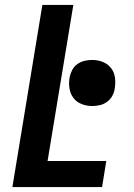

<svg xmlns="http://www.w3.org/2000/svg" viewBox="-20 -755 540 775"><path d="M30 0 151 -735H276L172 -105H409L392 0ZM352 -327Q330 -327 309.5 -335Q289 -343 276.5 -359.5Q264 -376 260.5 -398Q257 -420 261 -443Q264 -458 271.5 -472.5Q279 -487 292.5 -496.5Q306 -506 321.5 -509.5Q337 -513 353 -513Q375 -513 395 -505Q415 -497 428 -480.5Q441 -464 444 -442Q447 -420 443 -397Q441 -382 433 -367.5Q425 -353 411.5 -343.5Q398 -334 383 -330.5Q368 -327 352 -327Z"/></svg>

Font: Iosevka Curly Extrabold
Style: Italic
Weight: 800
Italic angle: -9°
Monospace: yes
Designer: Belleve Invis
Foundry: Belleve Invis
Version: Version 22.1.2; ttfautohint (v1.8.4)